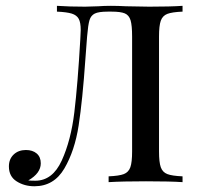

<svg xmlns="http://www.w3.org/2000/svg" viewBox="-20 -628 692 662"><path d="M528.3 -502V-106Q528.3 -68.4 534.4 -51.3Q540.5 -34.2 556.9 -27.8Q573.2 -21.5 609.4 -20V0Q567.9 -2.9 483.4 -2.9Q401.4 -2.9 354.5 0V-20Q390.6 -21.5 407 -27.8Q423.3 -34.2 429.4 -51.3Q435.5 -68.4 435.5 -106V-502Q435.5 -540.5 430.2 -558.1Q424.8 -575.7 410.4 -581.8Q396 -587.9 364.7 -587.9H351.6Q320.3 -587.9 306.9 -581.3Q293.5 -574.7 288.6 -558.6Q283.7 -542.5 280.3 -502L274.4 -424.3Q264.6 -282.7 251.2 -195.6Q237.8 -108.4 201.9 -47.1Q166 14.2 98.6 14.2Q64 14.2 37.4 -2.7Q10.7 -19.5 10.7 -54.2Q10.7 -79.6 27.1 -95.2Q43.5 -110.8 69.3 -110.8Q92.3 -110.8 106.4 -98.9Q120.6 -86.9 120.6 -64.9Q120.6 -30.8 77.6 -5.9Q86.4 -4.9 101.6 -4.9Q161.1 -4.9 192.9 -74.5Q224.6 -144 236.3 -240.7Q248 -337.4 256.8 -491.7L257.3 -502Q258.3 -518.6 258.3 -524.9Q258.3 -550.3 251.5 -563Q244.6 -575.7 227.5 -581.1Q210.4 -586.4 176.3 -587.9V-607.9Q218.8 -605 273.4 -605Q282.7 -605 319.3 -606.4Q337.9 -607.9 362.3 -607.9Q386.7 -607.9 414.6 -606.4Q481.9 -605 494.6 -605Q567.9 -605 609.4 -607.9V-587.9Q573.2 -586.4 556.9 -580.1Q540.5 -573.7 534.4 -556.6Q528.3 -539.6 528.3 -502Z"/></svg>

Font: Playfair Display SC
Style: Regular
Weight: 400
Designer: Claus Eggers Sørensen
Foundry: Claus Eggers Sørensen
Version: Version 1.004;PS 001.004;hotconv 1.0.70;makeotf.lib2.5.58329